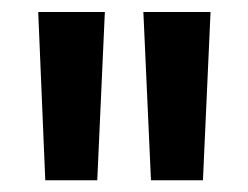

<svg xmlns="http://www.w3.org/2000/svg" viewBox="-20 -775 414 321"><path d="M43.9 -754.9H155.3L142.6 -473.6H55.7ZM219.7 -754.9H332L319.3 -473.6H232.4Z"/></svg>

Font: GenEi M Gothic v2 Medium
Style: Regular
Weight: 500
Version: Version 2.0